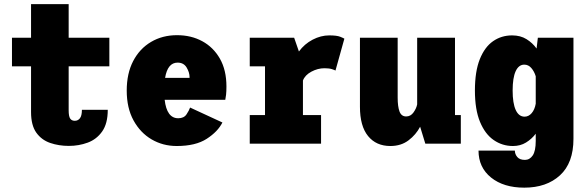

<svg xmlns="http://www.w3.org/2000/svg" viewBox="-20 -678 2775 906"><path d="M126.5 -149.5V-365H36.5V-500H126.5V-658.5H304V-500H496V-365H304V-157.5Q304 -129.5 311 -118.8Q318 -108 333 -108Q348 -108 357.2 -120Q366.5 -132 366.5 -160H488.5Q488.5 -95 462.2 -57.8Q436 -20.5 394 -5Q352 10.5 305 10.5Q257.5 10.5 216.8 -3.5Q176 -17.5 151.2 -52.2Q126.5 -87 126.5 -149.5Z M814 11Q749 11 695.5 -20.2Q642 -51.5 610 -110Q578 -168.5 578 -250.5Q578 -331.5 608.5 -390Q639 -448.5 692.8 -480.2Q746.5 -512 815.5 -512Q882 -512 934.5 -483.5Q987 -455 1017.8 -401Q1048.5 -347 1048.5 -269.5Q1048.5 -246.5 1046.8 -231.2Q1045 -216 1043 -207H757Q767 -120 821 -120Q848 -120 860.2 -138.5Q872.5 -157 877 -170.5L1029.5 -100Q1008 -57 955.5 -23Q903 11 814 11ZM818 -382.5Q771 -382.5 759 -310.5H874.5V-314Q874.5 -336 860.8 -359.2Q847 -382.5 818 -382.5Z M1158.5 0V-135H1230.5V-365H1158.5V-500H1368L1390.5 -435Q1416.5 -470.5 1455.2 -490.8Q1494 -511 1533.5 -511Q1569.5 -511 1585.5 -504.5Q1601.5 -498 1605 -495.5L1563 -345Q1559.5 -347.5 1546.2 -351.8Q1533 -356 1511 -356Q1479.5 -356 1449.2 -339.8Q1419 -323.5 1409.5 -298V-135H1495V0Z M1822 11Q1755 11 1716.8 -36Q1678.5 -83 1678.5 -174V-500H1856.5V-217.5Q1856.5 -175 1865.2 -151.8Q1874 -128.5 1896.5 -128.5Q1918 -128.5 1931.5 -147.8Q1945 -167 1948.5 -185.5V-500H2127V-135H2154.5V0H1987L1962.5 -80Q1943 -42.5 1907.8 -15.8Q1872.5 11 1822 11Z M2400.5 11Q2350.5 11 2309.8 -17Q2269 -45 2245 -103Q2221 -161 2221 -251Q2221 -341 2244 -398.5Q2267 -456 2306.5 -483.5Q2346 -511 2396.5 -511Q2436 -511 2464.5 -493.2Q2493 -475.5 2512 -449L2518 -500H2686V-23Q2686 91 2622.5 149.2Q2559 207.5 2454 207.5Q2356.5 207.5 2297.2 159.8Q2238 112 2238 32.5H2409.5Q2409.5 49.5 2421 63Q2432.5 76.5 2457 76.5Q2479.5 76.5 2493.8 55.5Q2508 34.5 2508 -13V-47Q2489 -22 2462.2 -5.5Q2435.5 11 2400.5 11ZM2399 -251Q2399 -191 2413.5 -159.2Q2428 -127.5 2455.5 -127.5Q2474.5 -127.5 2488.8 -144Q2503 -160.5 2508 -188.5V-318Q2501 -341 2487.2 -357Q2473.5 -373 2454 -373Q2427.5 -373 2413.2 -341.8Q2399 -310.5 2399 -251Z"/></svg>

Font: Trispace SemiCondensed ExtraBold
Style: Regular
Weight: 800
Width: 4
Designer: Tyler Finck
Foundry: Etcetera Type Company
Version: Version 1.210; ttfautohint (v1.8.3)